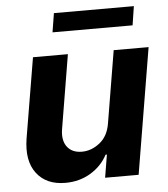

<svg xmlns="http://www.w3.org/2000/svg" viewBox="-52 -774 727 829"><g transform="rotate(-5 311.0 -360.0)"><path d="M403.4 -232.2 455.6 -545.5H606.9L516 0H370.7L387.1 -99.1H381.4Q356.2 -51.1 307.9 -22Q259.6 7.1 198.2 7.1Q115.8 7.1 74 -47.8Q32.3 -102.6 47.6 -198.2L105.8 -545.5H257.1L203.8 -225.1Q196 -176.8 217.2 -148.8Q238.3 -120.7 281.2 -120.7Q322.1 -120.7 358.3 -149.1Q394.5 -177.6 403.4 -232.2ZM558.9 -727.3 546.2 -645.2H199.2L212.4 -727.3Z"/></g></svg>

Font: Inter UI
Style: Bold Italic
Weight: 700
Italic angle: 9.39999°
Designer: Rasmus Andersson
Foundry: rsms
Version: 3.2;8d6f07862